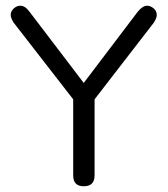

<svg xmlns="http://www.w3.org/2000/svg" viewBox="-20 -648 590 675"><path d="M237.3 -298.8V-31.2C237.3 -5.9 249.7 6.8 274.4 6.8C299.8 6.8 312.5 -5.9 312.5 -31.2V-298.8L521.5 -569.3C528 -580.4 531.2 -588.9 531.2 -594.7C531.2 -604.5 527.5 -612.5 520 -618.7C512.5 -624.8 504.9 -627.9 497.1 -627.9C486.7 -627.9 475.6 -620.8 463.9 -606.4L274.4 -356.4L84 -606.4C73.6 -620.8 62.8 -627.9 51.8 -627.9C43.3 -627.9 35.5 -624.7 28.3 -618.2C21.2 -611.7 17.6 -603.8 17.6 -594.7C17.6 -588.9 20.8 -580.4 27.3 -569.3Z"/></svg>

Font: Jura
Style: DemiBold
Weight: 600
Version: Version 2.5.1